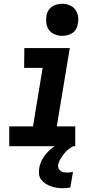

<svg xmlns="http://www.w3.org/2000/svg" viewBox="-20 -775 540 1018"><path d="M29 0V-105H155L206 -415H108L109 -520H350L281 -105H379V0ZM310 -585Q290 -585 271 -592.5Q252 -600 240.5 -615Q229 -630 226 -650Q223 -670 226 -690Q228 -705 235.5 -718Q243 -731 255.5 -739.5Q268 -748 282 -751.5Q296 -755 310 -755Q330 -755 348.5 -747.5Q367 -740 378.5 -725Q390 -710 393.5 -690Q397 -670 393 -650Q391 -635 384 -622Q377 -609 364.5 -600.5Q352 -592 338 -588.5Q324 -585 310 -585ZM314 223Q297 223 281 220.5Q265 218 249.5 212.5Q234 207 221 198.5Q208 190 198.5 177.5Q189 165 187 149Q185 133 188 116Q193 85 212 57Q231 29 257.5 9Q284 -11 314.5 -23.5Q345 -36 375 -40L369 0Q354 7 341 18Q328 29 318 42Q308 55 299.5 69.5Q291 84 288 99Q287 109 290.5 117.5Q294 126 301.5 131.5Q309 137 318.5 138.5Q328 140 338 140Q345 140 352 139Q359 138 367 136L353 219Q343 221 333.5 222Q324 223 314 223Z"/></svg>

Font: Iosevka Term Curly XBd Obl
Style: Regular
Weight: 800
Italic angle: -9°
Designer: Belleve Invis
Foundry: Belleve Invis
Version: Version 32.3.0